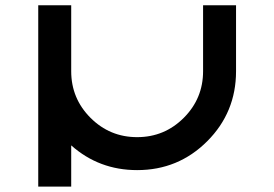

<svg xmlns="http://www.w3.org/2000/svg" viewBox="-20 -645 1040 728"><path d="M250 -93.8V62.5H125V-625H250V-375Q250 -271.5 323.2 -198.2Q396.5 -125 500 -125Q603.5 -125 676.8 -198.2Q750 -271.5 750 -375V-625H875V-375Q875 -218.8 765.6 -109.4Q656.2 0 500 0Q355.5 0 250 -93.8Z"/></svg>

Font: Xanmono
Style: Regular
Weight: 400
Designer: GGBotNet
Foundry: GGBotNet
Version: 1.00